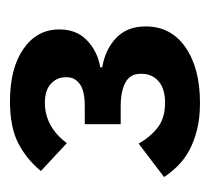

<svg xmlns="http://www.w3.org/2000/svg" viewBox="-38 -706 421 385"><g transform="rotate(-90 172.5 -513.5)"><path d="M152 -554Q183 -554 196.5 -564Q210 -574 210 -589V-593Q210 -610 197 -622Q184 -634 159 -634Q111 -634 78 -590L22 -642Q46 -671 78 -687.5Q110 -704 162 -704Q228 -704 267 -677Q306 -650 306 -605Q306 -570 283.5 -549Q261 -528 230 -523V-519Q266 -513 289 -491Q312 -469 312 -432Q312 -381 270 -352Q228 -323 159 -323Q128 -323 104.5 -329Q81 -335 63.5 -344.5Q46 -354 33 -367Q20 -380 10 -395L77 -446Q90 -423 109 -408Q128 -393 159 -393Q187 -393 202 -406Q217 -419 217 -440V-443Q217 -463 199.5 -472.5Q182 -482 152 -482H116V-554Z"/></g></svg>

Font: IBM Plex Sans KR SmBld
Style: Regular
Weight: 600
Designer: Mike Abbink; Paul van der Laan; Pieter van Rosmalen; Wujin Sim; Chorong Kim; Dohee Lee;
Foundry: Sandoll Inc.
Version: Version 1.002